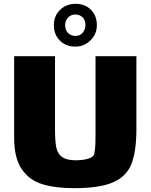

<svg xmlns="http://www.w3.org/2000/svg" viewBox="-20 -937 788 1005"><path d="M694 -643V-264Q694 -146 668.5 -80Q643 -14 572.5 17Q502 48 368 48Q269 48 201 27Q133 6 93.5 -52Q54 -110 54 -216V-643H268V-261Q268 -198 274.5 -165.5Q281 -133 304.5 -115.5Q328 -98 377 -98Q407 -98 433 -104Q459 -110 469 -122Q480 -136 480 -226V-643ZM374 -693Q325 -693 293.5 -724.5Q262 -756 262 -805Q262 -854 294.5 -885.5Q327 -917 376 -917Q425 -917 456 -886Q487 -855 487 -805Q487 -759 454 -726Q421 -693 374 -693ZM374 -861Q351 -861 336 -845Q321 -829 321 -805Q321 -780 336 -764.5Q351 -749 376 -749Q399 -749 413 -766Q427 -783 427 -806Q427 -833 412 -847Q397 -861 374 -861Z"/></svg>

Font: Lalezar
Style: Bold
Weight: 700
Designer: Borna Izadpanah
Foundry: Borna Izadpanah
Version: Version 1.003;January 24, 2021;FontCreator 13.0.0.2683 64-bi